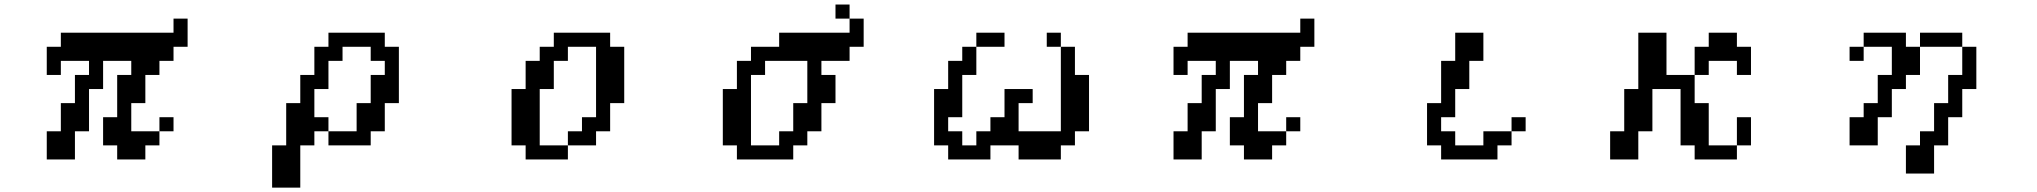

<svg xmlns="http://www.w3.org/2000/svg" viewBox="-20 -692 9040 852"><path d="M187.5 15.6V-109.4H250V-234.4H312.5V-359.4H375V-421.9H250V-359.4H187.5V-484.4H250V-546.9H750V-609.4H812.5V-484.4H750V-421.9H687.5V-359.4H625V-234.4H562.5V-109.4H687.5V-46.9H625V15.6H500V-46.9H437.5V-171.9H500V-359.4H562.5V-421.9H437.5V-296.9H375V-109.4H312.5V15.6ZM687.5 -109.4V-171.9H750V-109.4Z M1375 -171.9H1437.5V-109.4H1562.5V-234.4H1625V-359.4H1687.5V-421.9H1625V-484.4H1500V-421.9H1437.5V-296.9H1375ZM1187.5 -46.9H1250V-234.4H1312.5V-359.4H1375V-484.4H1437.5V-546.9H1687.5V-484.4H1750V-234.4H1687.5V-109.4H1625V-46.9H1437.5V-109.4H1375V-46.9H1312.5V140.6H1187.5Z M2250 -46.9V-296.9H2312.5V-421.9H2375V-484.4H2437.5V-546.9H2687.5V-484.4H2750V-234.4H2687.5V-109.4H2625V-46.9H2500V15.6H2312.5V-46.9ZM2500 -46.9V-109.4H2562.5V-171.9H2625V-484.4H2500V-421.9H2437.5V-296.9H2375V-46.9Z M3312.5 -46.9H3437.5V-109.4H3500V-234.4H3562.5V-421.9H3375V-359.4H3312.5ZM3187.5 -46.9V-296.9H3250V-421.9H3312.5V-484.4H3437.5V-546.9H3750V-609.4H3812.5V-484.4H3750V-421.9H3625V-359.4H3687.5V-234.4H3625V-109.4H3562.5V-46.9H3500V15.6H3250V-46.9ZM3750 -609.4H3687.5V-671.9H3750Z M4125 -46.9V-296.9H4187.5V-421.9H4250V-484.4H4312.5V-359.4H4250V-171.9H4187.5V-109.4H4250V-46.9H4312.5V-109.4H4375V-171.9H4437.5V-296.9H4562.5V-234.4H4500V-109.4H4687.5V-484.4H4750V-359.4H4812.5V-109.4H4750V-46.9H4687.5V15.6H4500V-46.9H4375V15.6H4187.5V-46.9ZM4687.5 -484.4H4625V-546.9H4687.5ZM4312.5 -484.4V-546.9H4437.5V-484.4Z M5187.5 15.6V-109.4H5250V-234.4H5312.5V-359.4H5375V-421.9H5250V-359.4H5187.5V-484.4H5250V-546.9H5750V-609.4H5812.5V-484.4H5750V-421.9H5687.5V-359.4H5625V-234.4H5562.5V-109.4H5687.5V-46.9H5625V15.6H5500V-46.9H5437.5V-171.9H5500V-359.4H5562.5V-421.9H5437.5V-296.9H5375V-109.4H5312.5V15.6ZM5687.5 -109.4V-171.9H5750V-109.4Z M6312.5 -46.9V-234.4H6375V-421.9H6437.5V-546.9H6562.5V-421.9H6500V-296.9H6437.5V-171.9H6375V-109.4H6437.5V-46.9H6562.5V-109.4H6687.5V-171.9H6750V-109.4H6687.5V-46.9H6625V15.6H6375V-46.9Z M7125 15.6V-109.4H7187.5V-296.9H7250V-546.9H7375V-359.4H7500V-484.4H7562.5V-546.9H7687.5V-484.4H7750V-359.4H7687.5V-421.9H7562.5V-359.4H7500V-234.4H7562.5V-46.9H7687.5V-171.9H7750V-46.9H7687.5V15.6H7500V-46.9H7437.5V-296.9H7312.5V-109.4H7250V15.6Z M8187.5 -46.9V-171.9H8250V-234.4H8312.5V-359.4H8375V-484.4H8250V-546.9H8437.5V-484.4H8500V-359.4H8437.5V-296.9H8375V-171.9H8312.5V-46.9ZM8687.5 -484.4H8500V-546.9H8687.5ZM8687.5 -484.4H8750V-296.9H8687.5V-171.9H8625V-46.9H8562.5V78.1H8437.5V-46.9H8500V-109.4H8562.5V-234.4H8625V-359.4H8687.5ZM8250 -484.4V-421.9H8187.5V-484.4Z"/></svg>

Font: KH Dot Dougenzaka 16
Style: Regular
Weight: 400
Designer: Original version for X68000 by Keitarou Hiraki (http://hp.vector.co.jp/authors/VA000874/) / TrueType conversion by Homem
Version: Version 1.00.20150527